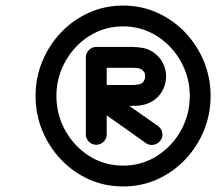

<svg xmlns="http://www.w3.org/2000/svg" viewBox="-20 -633 781 691"><path d="M289 -426Q289 -442 300 -453Q311 -464 326 -464Q342 -464 353 -453Q364 -442 364 -426Q364 -357 364 -287.5Q364 -218 364 -149Q364 -149 364 -149Q364 -149 364 -149Q364 -134 353 -123Q342 -112 326 -112Q311 -112 300 -123Q289 -134 289 -149Q289 -218 289 -287.5Q289 -357 289 -426Q289 -426 289 -426Q289 -426 289 -426ZM326 -389Q311 -389 300 -399.5Q289 -410 289 -426Q289 -442 300 -453Q311 -464 326 -464Q359 -464 391.5 -464Q424 -464 456 -464Q466 -464 476.5 -463Q487 -462 497 -460Q523 -454 542 -437Q562 -420 571 -395Q580 -371 577 -345Q570 -297 532 -271Q514 -259 492 -255Q483 -253 474 -252.5Q465 -252 456 -252Q424 -252 391.5 -252Q359 -252 327 -252Q314 -252 311.5 -265.5Q309 -279 314 -294Q318 -309 328 -318.5Q338 -328 348 -320Q398 -285 448 -250Q498 -215 548 -180Q548 -180 548 -180Q548 -180 548 -180Q561 -171 564 -155.5Q567 -140 558 -128Q549 -115 533.5 -112Q518 -109 505 -118Q455 -154 405 -189Q355 -224 305 -259Q295 -267 292 -278.5Q289 -290 292 -301Q296 -312 305 -319.5Q314 -327 327 -327Q359 -327 391.5 -327Q424 -327 456 -327Q461 -327 466.5 -327.5Q472 -328 477 -329Q485 -330 490 -333Q500 -340 502 -354Q503 -362 501 -369Q498 -376 493 -380Q488 -385 480 -387Q474 -388 468 -388.5Q462 -389 456 -389Q424 -389 391.5 -389Q359 -389 326 -389Q326 -389 326 -389Q326 -389 326 -389ZM663 -288Q663 -337 645 -382Q627 -427 594 -462.5Q561 -498 517.5 -518Q474 -538 423 -538Q372 -538 328.5 -518Q285 -498 252 -462.5Q219 -427 201 -382Q183 -337 183 -288Q183 -221 214.5 -164Q246 -107 300.5 -72Q355 -37 423 -37Q491 -37 545.5 -72Q600 -107 631.5 -164Q663 -221 663 -288ZM108 -288Q108 -353 132 -411.5Q156 -470 199 -515.5Q242 -561 299.5 -587Q357 -613 423 -613Q489 -613 546.5 -587Q604 -561 647 -515.5Q690 -470 714 -411.5Q738 -353 738 -288Q738 -222 714 -163.5Q690 -105 647 -59.5Q604 -14 547 12Q490 38 423 38Q356 38 299 12Q242 -14 199 -59.5Q156 -105 132 -163.5Q108 -222 108 -288Z"/></svg>

Font: FRB American Cursive Guidelines Arrows Extrabold
Style: Bold Italic
Weight: 800
Italic angle: -25°
Version: Version 2.0;Modular Font Editor K font №1